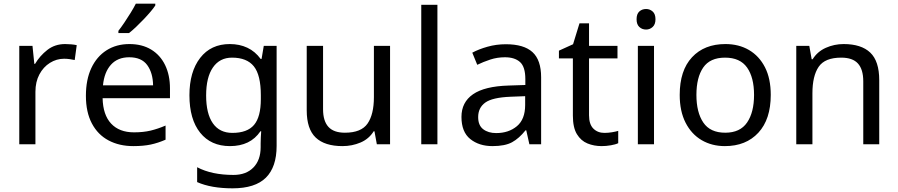

<svg xmlns="http://www.w3.org/2000/svg" viewBox="-20 -786 4891 1046"><path d="M335 -546Q350 -546 367.5 -544.5Q385 -543 398 -540L387 -459Q374 -462 358.5 -464Q343 -466 329 -466Q288 -466 252 -443.5Q216 -421 194.5 -380.5Q173 -340 173 -286V0H85V-536H157L167 -438H171Q197 -482 238 -514Q279 -546 335 -546Z M685 -546Q754 -546 803.5 -516Q853 -486 879.5 -431.5Q906 -377 906 -304V-251H539Q541 -160 585.5 -112.5Q630 -65 710 -65Q761 -65 800.5 -74.5Q840 -84 882 -102V-25Q841 -7 801 1.5Q761 10 706 10Q630 10 571.5 -21Q513 -52 480.5 -113.5Q448 -175 448 -264Q448 -352 477.5 -415Q507 -478 560.5 -512Q614 -546 685 -546ZM684 -474Q621 -474 584.5 -433.5Q548 -393 541 -321H814Q813 -389 782 -431.5Q751 -474 684 -474ZM826 -756Q817 -742 800 -722Q783 -702 762.5 -680.5Q742 -659 721.5 -639.5Q701 -620 683 -606H625V-618Q640 -637 657.5 -663Q675 -689 692 -716.5Q709 -744 720 -766H826Z M1232 -546Q1285 -546 1327.5 -526Q1370 -506 1400 -465H1405L1417 -536H1487V9Q1487 124 1428.5 182Q1370 240 1247 240Q1189 240 1140.5 231.5Q1092 223 1054 206V125Q1133 167 1252 167Q1321 167 1360.5 126.5Q1400 86 1400 16V-5Q1400 -17 1401 -39.5Q1402 -62 1403 -71H1399Q1371 -30 1329.5 -10Q1288 10 1233 10Q1129 10 1070.5 -63Q1012 -136 1012 -267Q1012 -395 1070.5 -470.5Q1129 -546 1232 -546ZM1244 -472Q1177 -472 1140 -418.5Q1103 -365 1103 -266Q1103 -167 1139.5 -114.5Q1176 -62 1246 -62Q1327 -62 1364 -105.5Q1401 -149 1401 -246V-267Q1401 -377 1363 -424.5Q1325 -472 1244 -472Z M2105 -536V0H2033L2020 -71H2016Q1990 -29 1944 -9.5Q1898 10 1846 10Q1749 10 1700 -36.5Q1651 -83 1651 -185V-536H1740V-191Q1740 -127 1769 -95Q1798 -63 1859 -63Q1948 -63 1982.5 -113Q2017 -163 2017 -257V-536Z M2363 0H2275V-760H2363Z M2736 -545Q2834 -545 2881 -502Q2928 -459 2928 -365V0H2864L2847 -76H2843Q2808 -32 2769.5 -11Q2731 10 2663 10Q2590 10 2542 -28.5Q2494 -67 2494 -149Q2494 -229 2557 -272.5Q2620 -316 2751 -320L2842 -323V-355Q2842 -422 2813 -448Q2784 -474 2731 -474Q2689 -474 2651 -461.5Q2613 -449 2580 -433L2553 -499Q2588 -518 2636 -531.5Q2684 -545 2736 -545ZM2762 -259Q2662 -255 2623.5 -227Q2585 -199 2585 -148Q2585 -103 2612.5 -82Q2640 -61 2683 -61Q2751 -61 2796 -98.5Q2841 -136 2841 -214V-262Z M3273 -62Q3293 -62 3314 -65.5Q3335 -69 3348 -73V-6Q3334 1 3308 5.5Q3282 10 3258 10Q3216 10 3180.5 -4.5Q3145 -19 3123 -55Q3101 -91 3101 -156V-468H3025V-510L3102 -545L3137 -659H3189V-536H3344V-468H3189V-158Q3189 -109 3212.5 -85.5Q3236 -62 3273 -62Z M3543 -536V0H3455V-536ZM3500 -737Q3520 -737 3535.5 -723.5Q3551 -710 3551 -681Q3551 -653 3535.5 -639Q3520 -625 3500 -625Q3478 -625 3463 -639Q3448 -653 3448 -681Q3448 -710 3463 -723.5Q3478 -737 3500 -737Z M4179 -269Q4179 -136 4111.5 -63Q4044 10 3929 10Q3858 10 3802.5 -22.5Q3747 -55 3715 -117.5Q3683 -180 3683 -269Q3683 -402 3750 -474Q3817 -546 3932 -546Q4005 -546 4060.5 -513.5Q4116 -481 4147.5 -419.5Q4179 -358 4179 -269ZM3774 -269Q3774 -174 3811.5 -118.5Q3849 -63 3931 -63Q4012 -63 4050 -118.5Q4088 -174 4088 -269Q4088 -364 4050 -418Q4012 -472 3930 -472Q3848 -472 3811 -418Q3774 -364 3774 -269Z M4576 -546Q4672 -546 4721 -499.5Q4770 -453 4770 -349V0H4683V-343Q4683 -408 4654 -440Q4625 -472 4563 -472Q4474 -472 4440 -422Q4406 -372 4406 -278V0H4318V-536H4389L4402 -463H4407Q4433 -505 4479 -525.5Q4525 -546 4576 -546Z"/></svg>

Font: Noto Sans Adlam
Style: Regular
Weight: 400
Designer: Mark Jamra, Neil Patel
Foundry: JamraPatel LLC
Version: Version 3.001